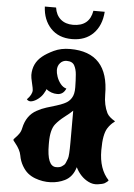

<svg xmlns="http://www.w3.org/2000/svg" viewBox="-59 -886 671 964"><g transform="rotate(5 276.5 -404.0)"><path d="M153.8 21.5Q133.3 13.7 117.4 0.7Q101.6 -12.2 88.4 -34.7Q74.7 -58.1 69.8 -86.4Q64.9 -114.7 37.1 -148.4Q28.3 -158.7 28.3 -161.1Q28.3 -164.6 36.6 -172.6Q44.9 -180.7 54.4 -193.4Q64 -206.1 67.4 -223.6Q81.1 -289.1 131.8 -316.4Q154.3 -329.1 179.2 -336.9Q205.6 -345.2 228.3 -351.8Q251 -358.4 271.5 -368.7Q291 -377.9 302.7 -396.5Q315.4 -415.5 314.9 -450.9Q314.5 -486.3 312 -515.6Q310.1 -541.5 299.8 -560.5Q289.6 -579.6 260.7 -579.6Q241.2 -579.6 228.3 -565.4Q215.3 -551.3 215.3 -529.8Q215.3 -515.6 221.9 -496.3Q228.5 -477.1 241.2 -461.2Q253.9 -445.3 271 -440.9Q257.8 -409.7 227.5 -409.7Q196.8 -409.7 170.9 -429.7Q173.3 -427.2 160.2 -405.8Q151.9 -391.6 136 -378.9Q120.1 -366.2 104 -362.3Q87.9 -358.4 78.1 -370.1Q103.5 -395.5 103.5 -418Q103.5 -425.3 96.7 -453.6Q89.8 -481.9 89.8 -493.7Q89.8 -553.2 135.3 -589.8Q155.3 -606.4 190.9 -623.5Q226.6 -640.6 272.9 -640.6Q467.8 -640.6 467.8 -427.7Q467.8 -375.5 487.3 -335.9Q497.1 -316.9 528.3 -298.8Q528.3 -296.9 522.9 -293Q517.1 -289.1 508.8 -280.5Q500.5 -272 492.2 -258.8Q482.9 -243.7 477.8 -217.3Q472.7 -190.9 472.7 -147.5Q472.7 -53.2 522.5 -0.5Q518.1 7.3 503.9 15.6Q493.2 21 469.2 24.2Q445.3 27.3 422.9 16.1Q381.8 -3.9 357.4 -52.2Q343.3 -2.9 304.2 16.6Q272 32.7 232.4 34.4Q192.9 36.1 153.8 21.5ZM253.9 -43.5Q273.9 -43.5 283.2 -50.8Q289.1 -54.7 293.5 -58.6Q297.9 -62.5 301.3 -70.8L309.6 -91.8Q314.9 -105 314.9 -174.3V-333.5Q308.6 -327.1 298.6 -318.6Q288.6 -310.1 274.4 -299.3Q247.1 -278.3 230 -256.8Q207.5 -228.5 207.5 -164.1V-153.3Q207.5 -43.5 253.9 -43.5ZM276.9 -690.9Q209.5 -690.9 169.9 -732.9Q130.4 -774.9 127.4 -841.8H184.1Q189.5 -804.2 213.6 -783.4Q237.8 -762.7 275.9 -762.7Q358.9 -762.7 372.1 -841.8H429.2Q424.3 -772 384 -731.4Q343.8 -690.9 276.9 -690.9Z"/></g></svg>

Font: Sancreek
Style: Regular
Weight: 400
Designer: Vernon Adams
Foundry: Vernon Adams
Version: Version 1.100; ttfautohint (v1.8.4.7-5d5b)